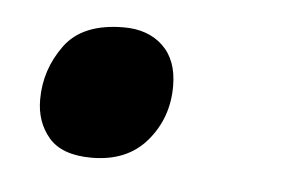

<svg xmlns="http://www.w3.org/2000/svg" viewBox="-28 -166 323 212"><g transform="rotate(5 134.0 -60.0)"><path d="M79.1 13.2Q46.4 13.2 31.7 -3.9Q17.1 -21 17.1 -45.9Q17.1 -79.1 36.9 -106.2Q56.6 -133.3 102.5 -133.3Q129.4 -133.3 145.8 -117.7Q162.1 -102.1 162.1 -73.2Q162.1 -38.1 140.4 -12.5Q118.7 13.2 79.1 13.2Z"/></g></svg>

Font: Open Sans SemiBold
Style: Italic
Weight: 600
Italic angle: -12°
Designer: Monotype Design Team
Foundry: Monotype Imaging Inc.
Version: Version 3.003; ttfautohint (v1.8.4)